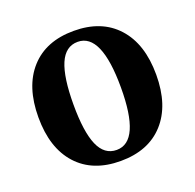

<svg xmlns="http://www.w3.org/2000/svg" viewBox="-102 -636 766 756"><g transform="rotate(-20 281.0 -258.5)"><path d="M34.2 -257.8Q34.2 -386.7 99.1 -458.7Q164.1 -530.8 280.8 -530.8Q397.5 -530.8 462.6 -458.7Q527.8 -386.7 527.8 -257.8Q527.8 -129.4 462.6 -57.6Q397.5 14.2 280.8 14.2Q164.1 14.2 99.1 -57.6Q34.2 -129.4 34.2 -257.8ZM181.2 -257.8Q181.2 -144 205.3 -88.1Q229.5 -32.2 280.8 -32.2Q379.9 -32.2 379.9 -257.8Q379.9 -484.9 280.8 -484.9Q229.5 -484.9 205.3 -428.5Q181.2 -372.1 181.2 -257.8Z"/></g></svg>

Font: Arima
Style: Bold
Weight: 700
Designer: Joana Correia and Natanael Gama
Foundry: NDISCOVER
Version: Version 1.100;Glyphs 3.1.2 (3151)